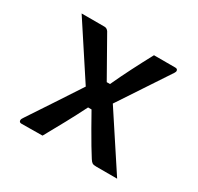

<svg xmlns="http://www.w3.org/2000/svg" viewBox="-121 -675 842 818"><g transform="rotate(30 300.0 -266.5)"><path d="M61 -534H174Q185 -534 193 -523Q220 -476 246.5 -428.5Q273 -381 300 -334H316Q339 -384 364.5 -434Q390 -484 417 -534H522Q534 -534 534 -523Q534 -520 530 -513Q490 -452 449 -390.5Q408 -329 368 -268Q412 -201 456 -134Q500 -67 544 0H442Q428 0 422 -3.5Q416 -7 409 -18Q398 -35 380 -65Q362 -95 341.5 -131Q321 -167 302 -201H285Q260 -151 232.5 -100.5Q205 -50 177 0L74 1Q62 1 62 -10Q62 -16 70 -27Q111 -88 151 -149.5Q191 -211 232 -273Q189 -338 146.5 -403.5Q104 -469 61 -534Z"/></g></svg>

Font: Recursive Mn Lnr St Med
Style: Regular
Weight: 500
Monospace: yes
Version: Version 1.079;hotconv 1.0.112;makeotfexe 2.5.65598; ttfautoh